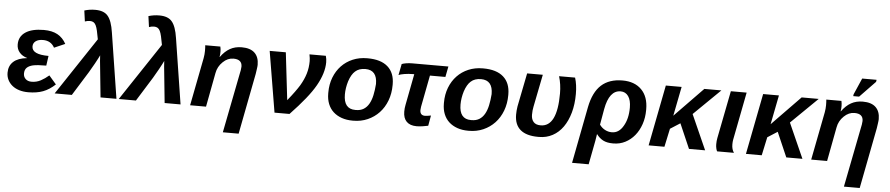

<svg xmlns="http://www.w3.org/2000/svg" viewBox="-49 -1101 7687 1659"><g transform="rotate(5 3794.5 -271.0)"><path d="M226 -83Q269 -83 305.5 -102.5Q342 -122 375 -151L438 -78Q388 -31 333.5 -10.5Q279 10 205 10Q162 10 126.5 -1Q91 -12 66 -32.5Q41 -53 27 -81Q13 -109 13 -143Q13 -203 52.5 -239Q92 -275 170 -283L171 -284Q128 -296 103.5 -325Q79 -354 79 -394Q79 -463 135 -500.5Q191 -538 294 -538Q366 -538 413 -512Q460 -486 488 -434L394 -393Q363 -451 294 -451Q254 -451 231 -434Q208 -417 208 -388Q208 -318 353 -318L341 -233Q264 -233 227 -225Q192 -217 173.5 -199Q155 -181 155 -148Q155 -120 174 -101.5Q193 -83 226 -83Z M970 0H832L800 -315Q797 -351 797 -362Q792 -351 782.5 -333Q773 -315 759 -289L713 -209L583 0H434L765 -498Q757 -542 750.5 -571Q744 -600 735.5 -617.5Q727 -635 714.5 -642.5Q702 -650 684 -650Q662 -650 640 -642L627 -736Q672 -750 721 -750Q796 -750 830 -710Q866 -669 881 -567Z M1526 0H1388L1356 -315Q1353 -351 1353 -362Q1348 -351 1338.5 -333Q1329 -315 1315 -289L1269 -209L1139 0H990L1321 -498Q1313 -542 1306.5 -571Q1300 -600 1291.5 -617.5Q1283 -635 1270.5 -642.5Q1258 -650 1240 -650Q1218 -650 1196 -642L1183 -736Q1228 -750 1277 -750Q1352 -750 1386 -710Q1422 -669 1437 -567Z M2160 -399Q2160 -393 2159 -383.5Q2158 -374 2156 -360Q2153 -332 2150 -319L2048 208H1911L2009 -291Q2022 -349 2022 -371Q2022 -434 1947 -434Q1897 -434 1856 -394Q1813 -353 1803 -296L1747 0H1609L1690 -416Q1696 -449 1696 -479Q1696 -493 1695.5 -505.5Q1695 -518 1694 -528H1825Q1830 -508 1830 -483Q1830 -453 1826 -438H1828Q1865 -489 1909 -513.5Q1953 -538 2010 -538Q2085 -538 2122.5 -502Q2160 -466 2160 -399Z M2441 -117Q2476 -160 2501 -194.5Q2526 -229 2542 -255Q2574 -309 2589.5 -360.5Q2605 -412 2605 -470Q2605 -493 2598 -528H2740Q2748 -501 2748 -472Q2748 -379 2686 -269Q2655 -214 2601.5 -147.5Q2548 -81 2471 0H2341L2253 -528H2393Z M3337 -327Q3337 -253 3313.5 -191Q3290 -129 3248 -84.5Q3206 -40 3149 -15Q3092 10 3025 10H3019Q2966 10 2923.5 -5Q2881 -20 2851 -47.5Q2821 -75 2805 -115Q2789 -155 2789 -205V-214Q2789 -285 2812 -344.5Q2835 -404 2876 -447Q2917 -490 2973.5 -514Q3030 -538 3098 -538H3102Q3217 -538 3277 -485Q3337 -432 3337 -333ZM3193 -323Q3193 -444 3091 -444Q3036 -444 3003 -414Q2971 -386 2951 -325Q2933 -266 2933 -210Q2933 -84 3034 -84H3040Q3079 -84 3106.5 -101Q3134 -118 3152 -149.5Q3170 -181 3179.5 -225Q3189 -269 3193 -323Z M3504 -436Q3464 -436 3429 -430Q3394 -424 3380 -417L3399 -514Q3413 -520 3438 -524Q3463 -528 3488 -528H3803L3785 -436H3651L3598 -161Q3595 -144 3595 -132Q3595 -86 3639 -86Q3651 -86 3679 -91L3690 -93L3674 -3Q3657 1 3628 5.5Q3599 10 3574 10Q3517 10 3487 -20Q3457 -50 3457 -107Q3457 -137 3463 -166L3515 -436Z M4340 -327Q4340 -253 4316.5 -191Q4293 -129 4251 -84.5Q4209 -40 4152 -15Q4095 10 4028 10H4022Q3969 10 3926.5 -5Q3884 -20 3854 -47.5Q3824 -75 3808 -115Q3792 -155 3792 -205V-214Q3792 -285 3815 -344.5Q3838 -404 3879 -447Q3920 -490 3976.5 -514Q4033 -538 4101 -538H4105Q4220 -538 4280 -485Q4340 -432 4340 -333ZM4196 -323Q4196 -444 4094 -444Q4039 -444 4006 -414Q3974 -386 3954 -325Q3936 -266 3936 -210Q3936 -84 4037 -84H4043Q4082 -84 4109.5 -101Q4137 -118 4155 -149.5Q4173 -181 4182.5 -225Q4192 -269 4196 -323Z M4622 -528 4566 -247Q4559 -215 4559 -175Q4559 -137 4579 -114Q4599 -91 4641 -91Q4784 -91 4784 -380Q4784 -459 4763 -528H4902Q4921 -467 4921 -387Q4921 -298 4900.5 -225Q4880 -152 4843 -99.5Q4806 -47 4753 -18.5Q4700 10 4636 10H4628Q4526 10 4474 -34Q4422 -78 4422 -165Q4422 -199 4428 -237L4486 -528Z M5313 -539Q5418 -539 5478 -478.5Q5538 -418 5538 -309V-302Q5538 -236 5518.5 -179Q5499 -122 5464.5 -80Q5430 -38 5383 -14Q5336 10 5281 10H5276Q5224 10 5191 -7.5Q5158 -25 5135 -57H5133L5124 0L5084 208H4940L5035 -284Q5061 -415 5129.5 -477Q5198 -539 5313 -539ZM5305 -444Q5206 -444 5176 -279L5152 -142Q5171 -115 5199 -100Q5227 -85 5259 -85Q5320 -85 5357 -149Q5396 -213 5396 -311Q5396 -375 5371.5 -409.5Q5347 -444 5305 -444Z M5936 0 5843 -214 5757 -159 5723 0H5586L5689 -528H5826L5776 -274L6023 -528H6171L5941 -303L6076 0Z M6306 -71Q6306 -29 6326 0H6180Q6175 -8 6171 -25Q6167 -42 6167 -61Q6167 -90 6172 -115L6253 -528H6390L6309 -111Q6306 -94 6306 -71Z M6780 0 6687 -214 6601 -159 6567 0H6430L6533 -528H6670L6620 -274L6867 -528H7015L6785 -303L6920 0Z M7547 -399Q7547 -393 7546 -383.5Q7545 -374 7543 -360Q7540 -332 7537 -319L7435 208H7298L7396 -291Q7409 -349 7409 -371Q7409 -434 7334 -434Q7284 -434 7243 -394Q7200 -353 7190 -296L7134 0H6996L7077 -416Q7083 -449 7083 -479Q7083 -493 7082.5 -505.5Q7082 -518 7081 -528H7212Q7217 -508 7217 -483Q7217 -453 7213 -438H7215Q7252 -489 7296 -513.5Q7340 -538 7397 -538Q7472 -538 7509.5 -502Q7547 -466 7547 -399ZM7310 -578 7312 -594 7374 -736H7499L7496 -718L7361 -578Z"/></g></svg>

Font: Libra Sans Modern
Style: Bold Italic
Weight: 700
Italic angle: -12°
Foundry: Stefan Peev, Context Ltd
Version: Version 1.000